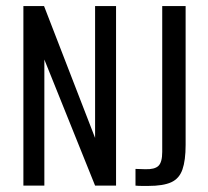

<svg xmlns="http://www.w3.org/2000/svg" viewBox="-20 -611 684 632"><path d="M57 0V-591H125L293 -157V-591H362V0H293L126 -415V0ZM468 1Q460 1 447.5 1Q435 1 426 0V-55L458 -54Q489 -53 501.5 -65Q514 -77 514 -111V-591H591V-134Q591 -83 580.5 -53Q570 -23 543.5 -11Q517 1 468 1Z"/></svg>

Font: Alumni Sans Thin Medium
Style: Regular
Weight: 500
Version: Version 1.018